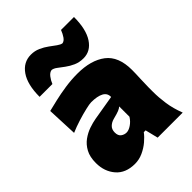

<svg xmlns="http://www.w3.org/2000/svg" viewBox="-220 -854 970 970"><g transform="rotate(-45 265.0 -369.0)"><path d="M162 13Q96 13 60.5 -28Q25 -69 25 -130Q25 -173.5 40.5 -202.2Q56 -231 80.5 -248.8Q105 -266.5 132 -275.8Q159 -285 182 -289L315.5 -311.5Q316.5 -338.5 292.8 -351.2Q269 -364 225 -364Q213.5 -364 184.5 -357.2Q155.5 -350.5 120.2 -339.5Q85 -328.5 55 -315.5L48 -479Q72.5 -485 109.8 -493.8Q147 -502.5 190.5 -509Q234 -515.5 278 -515.5Q375 -515.5 431 -472.8Q487 -430 487 -333.5Q487 -308 485.2 -272.8Q483.5 -237.5 483.5 -211.5V-180Q483.5 -139.5 490 -94.5Q496.5 -49.5 515.5 0H336.5L319.5 -69H306.5Q292.5 -50 270.2 -31.2Q248 -12.5 220.2 0.2Q192.5 13 162 13ZM244 -129Q259.5 -129 278.5 -141.8Q297.5 -154.5 310.5 -175.5V-249Q303 -242 290.2 -236.8Q277.5 -231.5 246 -223.5Q227.5 -218.5 214.5 -206Q201.5 -193.5 201.5 -171.5Q201.5 -148.5 214.8 -138.8Q228 -129 244 -129ZM355.5 -548Q326 -548 302.5 -558.5Q279 -569 260.2 -583Q241.5 -597 226.5 -608.2Q211.5 -619.5 199 -620.5Q184.5 -618.5 172 -602.5Q159.5 -586.5 152 -567.5H60.5Q60.5 -655 93.2 -702.2Q126 -749.5 180 -749.5Q207.5 -749.5 230.8 -739Q254 -728.5 273 -714.5Q292 -700.5 307.2 -689.5Q322.5 -678.5 333.5 -677Q347 -679 357.8 -694.5Q368.5 -710 376 -730H468.5Q468.5 -642.5 437.5 -595.2Q406.5 -548 355.5 -548Z"/></g></svg>

Font: Commissioner Flair ExtraBold
Style: Regular
Weight: 800
Designer: Kostas Bartsokas
Foundry: Kostas Bartsokas
Version: Version 1.000; ttfautohint (v1.8.3)